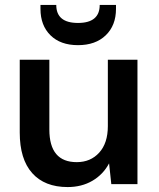

<svg xmlns="http://www.w3.org/2000/svg" viewBox="-20 -746 644 778"><path d="M254 12Q161 12 110.5 -44.5Q60 -101 60 -209V-504H180V-221Q180 -89 291 -89Q347 -89 382 -127.5Q417 -166 417 -235V-504H537V0H431L422 -84Q398 -39 354.5 -13.5Q311 12 254 12ZM144 -710V-726H208Q208 -653 296 -653Q384 -653 384 -726H450V-710Q450 -643 408.5 -603Q367 -563 296 -563Q225 -563 184.5 -603Q144 -643 144 -710Z"/></svg>

Font: AWOL-DM SemiBold
Style: Regular
Weight: 600
Designer: Colophon Foundry, Jonny Pinhorn, Mikhail Sharanda
Foundry: Colophon Foundry
Version: Version 1.000;Glyphs 3.2.3 (3260)